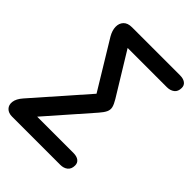

<svg xmlns="http://www.w3.org/2000/svg" viewBox="-265 -836 1148 1148"><g transform="rotate(45 309.0 -262.5)"><path d="M42 180Q11 180 -6 162.5Q-23 145 -19.5 116.5Q-16 88 12 56L302 -274L119 -575Q100 -608 99.5 -637.5Q99 -667 117 -686Q135 -705 171 -705H577Q605 -705 621.5 -693Q638 -681 638 -659Q638 -628 619 -613.5Q600 -599 572 -599H240L404 -331Q421 -303 425.5 -284Q430 -265 421.5 -246.5Q413 -228 391 -203L148 74H455Q483 74 499 86Q515 98 515 120Q515 150 496.5 165Q478 180 449 180Z"/></g></svg>

Font: Nunito
Style: Bold Italic
Weight: 700
Italic angle: -9°
Designer: Vernon Adams
Foundry: Vernon Adams
Version: Version 3.601; ttfautohint (v1.8.2.53-6de2)